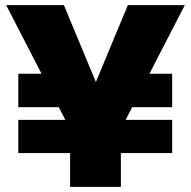

<svg xmlns="http://www.w3.org/2000/svg" viewBox="-20 -725 741 745"><path d="M452 -439H648V-309H459ZM51 -260H648V-131H51ZM4 -705H228L381 -337H323L476 -705H697L449 -224V0H252V-224ZM51 -439H298L292 -309H51Z"/></svg>

Font: Parkinsans Light ExtraBold
Style: Regular
Weight: 800
Version: Version 1.000